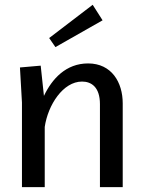

<svg xmlns="http://www.w3.org/2000/svg" viewBox="-20 -774 586 794"><path d="M404.2 -690 363.3 -754.2 183.3 -616.7 209.2 -579.2ZM70.8 0H165V-249.2C178.3 -340 240.8 -436.7 319.2 -436.7C357.5 -436.7 393.3 -414.2 393.3 -343.3V0H487.5V-346.7C487.5 -433.3 441.7 -511.7 344.2 -511.7C252.5 -511.7 195 -447.5 161.7 -377.5L148.3 -502.5L62.5 -495L70.8 -350Z"/></svg>

Font: Boon Medium
Style: Regular
Weight: 500
Designer: Sungsit Sawaiwan
Foundry: FontUni
Version: Version 2.0